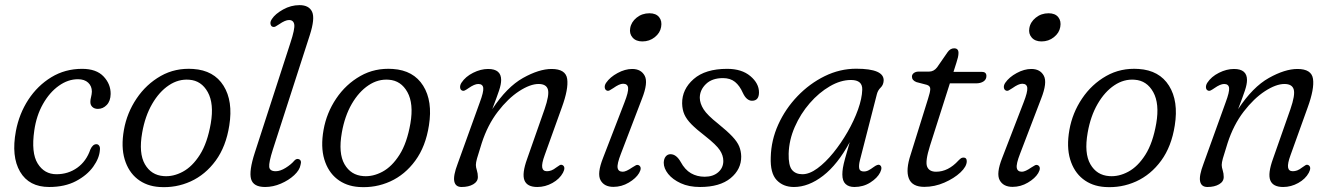

<svg xmlns="http://www.w3.org/2000/svg" viewBox="-20 -738 5330 767"><path d="M291.5 -421.5Q251.5 -421.5 214.8 -395.2Q178 -369 151.8 -322.8Q125.5 -276.5 117 -217Q104 -127.5 130.5 -84.8Q157 -42 205.5 -42Q252.5 -42 288.8 -68Q325 -94 341 -141Q350.5 -162 365 -162Q372 -162 376.2 -155.8Q380.5 -149.5 379 -138.5Q377 -106.5 352.5 -72.2Q328 -38 283.5 -14.5Q239 9 176.5 9Q96 9 60.2 -52Q24.5 -113 43.5 -214.5Q56.5 -283.5 93.2 -339.8Q130 -396 185 -429.5Q240 -463 308 -463Q365 -463 393.8 -432.5Q422.5 -402 422 -362.5Q421.5 -334.5 406.5 -318.8Q391.5 -303 371 -303Q357 -303 348.8 -311Q340.5 -319 341 -332Q341 -340 343.8 -350.5Q346.5 -361 347 -372Q347 -394 332.2 -407.8Q317.5 -421.5 291.5 -421.5Z M752 -462.5Q834.5 -457 873 -395.5Q911.5 -334 896 -237Q883 -153 841.8 -96.5Q800.5 -40 741.5 -13.2Q682.5 13.5 616.5 9Q565 5.5 529 -23Q493 -51.5 478 -101.5Q463 -151.5 475 -219Q487 -287 525.5 -344.2Q564 -401.5 622.2 -434.5Q680.5 -467.5 752 -462.5ZM634 -34.5Q672 -31.5 710.2 -52Q748.5 -72.5 778.5 -119.8Q808.5 -167 822 -245Q835.5 -324 810 -370Q784.5 -416 736 -419.5Q693 -423 654.5 -397.2Q616 -371.5 587.8 -322.8Q559.5 -274 548 -208Q533.5 -126 558.8 -82Q584 -38 634 -34.5Z M1217.5 -597.5 1070 -140.5Q1053.5 -88.5 1055.5 -71.2Q1057.5 -54 1081.5 -54Q1099.5 -54 1121.2 -67.5Q1143 -81 1156 -96.5Q1164 -105 1172.5 -102.5Q1186.5 -98.5 1180.5 -79Q1177 -58.5 1155.2 -38.2Q1133.5 -18 1102.2 -4.5Q1071 9 1039 9Q992 9 983 -22.8Q974 -54.5 998 -128.5L1140 -566.5Q1158.5 -622.5 1155.5 -640.2Q1152.5 -658 1134.5 -658Q1119.5 -658 1095 -641Q1088 -636 1080.8 -632.2Q1073.5 -628.5 1067 -632Q1062 -634.5 1060.5 -643Q1059 -651.5 1066.5 -662.5Q1079.5 -682.5 1110.8 -700Q1142 -717.5 1176.5 -717.5Q1214.5 -717.5 1226.8 -690.8Q1239 -664 1217.5 -597.5Z M1549.5 -462.5Q1632 -457 1670.5 -395.5Q1709 -334 1693.5 -237Q1680.5 -153 1639.2 -96.5Q1598 -40 1539 -13.2Q1480 13.5 1414 9Q1362.5 5.5 1326.5 -23Q1290.5 -51.5 1275.5 -101.5Q1260.5 -151.5 1272.5 -219Q1284.5 -287 1323 -344.2Q1361.5 -401.5 1419.8 -434.5Q1478 -467.5 1549.5 -462.5ZM1431.5 -34.5Q1469.5 -31.5 1507.8 -52Q1546 -72.5 1576 -119.8Q1606 -167 1619.5 -245Q1633 -324 1607.5 -370Q1582 -416 1533.5 -419.5Q1490.5 -423 1452 -397.2Q1413.5 -371.5 1385.2 -322.8Q1357 -274 1345.5 -208Q1331 -126 1356.2 -82Q1381.5 -38 1431.5 -34.5Z M1824.5 -377Q1818.5 -380.5 1818 -389.2Q1817.5 -398 1823.5 -407.5Q1839.5 -432 1870 -447.2Q1900.5 -462.5 1930 -462.5Q1982 -462.5 1982 -418.5Q1982 -401 1973.5 -375.8Q1965 -350.5 1946.5 -302Q2005 -390.5 2069.2 -426.5Q2133.5 -462.5 2183.5 -462.5Q2240 -462.5 2245.8 -422.8Q2251.5 -383 2224.5 -309L2156 -118.5Q2143.5 -84.5 2146 -69.2Q2148.5 -54 2165 -54Q2173.5 -54 2182.5 -57.2Q2191.5 -60.5 2203 -69.5Q2210.5 -75 2216 -78.2Q2221.5 -81.5 2228 -78Q2240.5 -70 2229 -48Q2215.5 -23 2186.8 -7Q2158 9 2126.5 9Q2085.5 9 2075 -17.8Q2064.5 -44.5 2086 -104L2155.5 -302Q2175 -358.5 2168.8 -380.5Q2162.5 -402.5 2131.5 -402.5Q2098 -402.5 2053.8 -373.8Q2009.5 -345 1968.8 -292Q1928 -239 1904.5 -166.5Q1890 -121 1885.5 -104.8Q1881 -88.5 1881 -79Q1881 -70 1885 -57.5Q1889 -45 1889 -31Q1889 -12.5 1870.5 -1.8Q1852 9 1824 9Q1799.5 9 1794.8 -13.5Q1790 -36 1808.5 -84.5L1896.5 -328.5Q1912.5 -371 1910.5 -386.8Q1908.5 -402.5 1890.5 -402.5Q1875.5 -402.5 1852 -386Q1843.5 -380 1837 -376.8Q1830.5 -373.5 1824.5 -377Z M2546 -572.5Q2520.5 -572.5 2507 -588Q2493.5 -603.5 2497.5 -625.5Q2501.5 -650 2523.2 -667.5Q2545 -685 2574.5 -685Q2600.5 -685 2613 -669.5Q2625.5 -654 2621 -630Q2617 -606.5 2595.8 -589.5Q2574.5 -572.5 2546 -572.5ZM2460.5 -124Q2444.5 -83 2447.2 -67.5Q2450 -52 2468 -52Q2481 -52 2505.5 -69Q2513.5 -74 2519.8 -77.5Q2526 -81 2532.5 -77.5Q2546 -69 2533 -46.5Q2520.5 -25.5 2491.8 -8.5Q2463 8.5 2430.5 8.5Q2393.5 8.5 2379 -18.2Q2364.5 -45 2389 -107L2474.5 -328.5Q2491 -370.5 2489.2 -387Q2487.5 -403.5 2469 -403.5Q2454.5 -403.5 2430 -386Q2422 -380.5 2415.2 -377Q2408.5 -373.5 2402.5 -377Q2396.5 -380.5 2395.8 -389.2Q2395 -398 2401.5 -407.5Q2417 -430 2447 -446.2Q2477 -462.5 2505.5 -462.5Q2541 -462.5 2555.5 -435.2Q2570 -408 2544.5 -343.5Z M2795 -32Q2828.5 -32 2849 -49.8Q2869.5 -67.5 2869.5 -95Q2869.5 -117 2855.5 -138.2Q2841.5 -159.5 2797 -194.5Q2762.5 -221 2742.5 -241.2Q2722.5 -261.5 2714 -280.8Q2705.5 -300 2705 -325Q2704.5 -381.5 2751 -422.2Q2797.5 -463 2885 -463Q2943 -463 2977.5 -434Q3012 -405 3012 -369Q3012 -335.5 2984 -335.5Q2974 -335.5 2964.8 -342.8Q2955.5 -350 2947.5 -367Q2935 -395.5 2916.2 -410.8Q2897.5 -426 2868 -426Q2824.5 -426 2800 -402.2Q2775.5 -378.5 2775.5 -347Q2776 -324.5 2790.8 -301.2Q2805.5 -278 2848.5 -244Q2885.5 -214 2905.5 -192.8Q2925.5 -171.5 2933 -153Q2940.5 -134.5 2941 -113Q2941.5 -61.5 2898.5 -26.2Q2855.5 9 2776.5 9Q2732 9 2699.5 -6Q2667 -21 2649.2 -43.2Q2631.5 -65.5 2631.5 -88Q2632 -104 2639.5 -113Q2647 -122 2658.5 -122Q2681.5 -122 2699 -91.5Q2716 -60 2740.2 -46Q2764.5 -32 2795 -32Z M3415 -97Q3410 -76.5 3412.5 -64.8Q3415 -53 3431 -53Q3441 -53 3450 -57.8Q3459 -62.5 3469 -70Q3486.5 -83 3494 -79Q3507 -71.5 3496 -49Q3485 -27 3456.8 -9Q3428.5 9 3393 9Q3370.5 9 3357.8 -3Q3345 -15 3345 -41Q3345 -53 3347.2 -67.2Q3349.5 -81.5 3356 -105.2Q3362.5 -129 3374.5 -170Q3326 -80.5 3268 -35.8Q3210 9 3151.5 9Q3108.5 9 3082.5 -18.8Q3056.5 -46.5 3059 -110Q3060.5 -177.5 3089 -240.5Q3117.5 -303.5 3165.8 -353.8Q3214 -404 3274.5 -433.8Q3335 -463.5 3400.5 -463.5Q3512.5 -463.5 3510 -415.5Q3509 -398.5 3498 -388Q3487 -377.5 3483 -362ZM3130.5 -124Q3129.5 -77 3143.8 -59.5Q3158 -42 3185.5 -42Q3213.5 -42 3245.5 -65.5Q3277.5 -89 3308.8 -127.5Q3340 -166 3366 -211.2Q3392 -256.5 3407.8 -300.8Q3423.5 -345 3424.5 -379.5Q3426 -418.5 3379.5 -418.5Q3338 -418.5 3294.8 -393.2Q3251.5 -368 3214.8 -325.8Q3178 -283.5 3155 -231Q3132 -178.5 3130.5 -124Z M3683 -399 3641 -410Q3623 -417 3623 -432Q3623 -440.5 3630.5 -446.2Q3638 -452 3649.5 -452H3691.5Q3710.5 -452 3723.5 -469L3765 -529Q3776 -545 3791.5 -545Q3809 -545 3809 -526.5Q3809 -519 3806.8 -509Q3804.5 -499 3800.5 -487L3789 -451H3902Q3920.5 -451 3920.5 -434.5Q3920.5 -420.5 3909 -412.8Q3897.5 -405 3878.5 -405H3774.5L3695 -155.5Q3675.5 -93.5 3683.5 -72.8Q3691.5 -52 3719.5 -52Q3768 -52 3809 -97Q3816.5 -104.5 3820.2 -106.5Q3824 -108.5 3829.5 -108.5Q3842 -108.5 3842 -94Q3842 -73 3816.8 -49.2Q3791.5 -25.5 3752.5 -8.5Q3713.5 8.5 3672.5 8.5Q3623.5 8.5 3610.5 -25.5Q3597.5 -59.5 3618 -121L3687.5 -344Q3696 -370 3696.2 -382.2Q3696.5 -394.5 3683 -399Z M4140.5 -572.5Q4115 -572.5 4101.5 -588Q4088 -603.5 4092 -625.5Q4096 -650 4117.8 -667.5Q4139.5 -685 4169 -685Q4195 -685 4207.5 -669.5Q4220 -654 4215.5 -630Q4211.5 -606.5 4190.2 -589.5Q4169 -572.5 4140.5 -572.5ZM4055 -124Q4039 -83 4041.8 -67.5Q4044.5 -52 4062.5 -52Q4075.5 -52 4100 -69Q4108 -74 4114.2 -77.5Q4120.5 -81 4127 -77.5Q4140.5 -69 4127.5 -46.5Q4115 -25.5 4086.2 -8.5Q4057.5 8.5 4025 8.5Q3988 8.5 3973.5 -18.2Q3959 -45 3983.5 -107L4069 -328.5Q4085.5 -370.5 4083.8 -387Q4082 -403.5 4063.5 -403.5Q4049 -403.5 4024.5 -386Q4016.5 -380.5 4009.8 -377Q4003 -373.5 3997 -377Q3991 -380.5 3990.2 -389.2Q3989.5 -398 3996 -407.5Q4011.5 -430 4041.5 -446.2Q4071.5 -462.5 4100 -462.5Q4135.5 -462.5 4150 -435.2Q4164.5 -408 4139 -343.5Z M4529 -462.5Q4611.5 -457 4650 -395.5Q4688.5 -334 4673 -237Q4660 -153 4618.8 -96.5Q4577.5 -40 4518.5 -13.2Q4459.5 13.5 4393.5 9Q4342 5.5 4306 -23Q4270 -51.5 4255 -101.5Q4240 -151.5 4252 -219Q4264 -287 4302.5 -344.2Q4341 -401.5 4399.2 -434.5Q4457.5 -467.5 4529 -462.5ZM4411 -34.5Q4449 -31.5 4487.2 -52Q4525.5 -72.5 4555.5 -119.8Q4585.5 -167 4599 -245Q4612.5 -324 4587 -370Q4561.5 -416 4513 -419.5Q4470 -423 4431.5 -397.2Q4393 -371.5 4364.8 -322.8Q4336.5 -274 4325 -208Q4310.5 -126 4335.8 -82Q4361 -38 4411 -34.5Z M4804 -377Q4798 -380.5 4797.5 -389.2Q4797 -398 4803 -407.5Q4819 -432 4849.5 -447.2Q4880 -462.5 4909.5 -462.5Q4961.5 -462.5 4961.5 -418.5Q4961.5 -401 4953 -375.8Q4944.5 -350.5 4926 -302Q4984.5 -390.5 5048.8 -426.5Q5113 -462.5 5163 -462.5Q5219.5 -462.5 5225.2 -422.8Q5231 -383 5204 -309L5135.5 -118.5Q5123 -84.5 5125.5 -69.2Q5128 -54 5144.5 -54Q5153 -54 5162 -57.2Q5171 -60.5 5182.5 -69.5Q5190 -75 5195.5 -78.2Q5201 -81.5 5207.5 -78Q5220 -70 5208.5 -48Q5195 -23 5166.2 -7Q5137.5 9 5106 9Q5065 9 5054.5 -17.8Q5044 -44.5 5065.5 -104L5135 -302Q5154.5 -358.5 5148.2 -380.5Q5142 -402.5 5111 -402.5Q5077.5 -402.5 5033.2 -373.8Q4989 -345 4948.2 -292Q4907.5 -239 4884 -166.5Q4869.5 -121 4865 -104.8Q4860.5 -88.5 4860.5 -79Q4860.5 -70 4864.5 -57.5Q4868.5 -45 4868.5 -31Q4868.5 -12.5 4850 -1.8Q4831.5 9 4803.5 9Q4779 9 4774.2 -13.5Q4769.5 -36 4788 -84.5L4876 -328.5Q4892 -371 4890 -386.8Q4888 -402.5 4870 -402.5Q4855 -402.5 4831.5 -386Q4823 -380 4816.5 -376.8Q4810 -373.5 4804 -377Z"/></svg>

Font: Fraunces 9pt S100 Light
Style: Italic
Weight: 300
Italic angle: -16°
Version: Version 1.000; ttfautohint (v1.8.3)